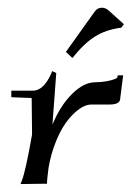

<svg xmlns="http://www.w3.org/2000/svg" viewBox="-20 -461 335 488"><path d="M147.5 -329.1 220.7 -431.6Q227.5 -441.4 239.3 -441.4Q247.1 -441.4 254.9 -435.5L294.9 -399.4L288.1 -390.6Q249 -385.7 220.7 -367.7Q192.4 -349.6 164.1 -313.5ZM8.8 -213.9V-230.5H63.5Q90.8 -230.5 110.4 -274.4L112.3 -280.3L123 -275.4L113.3 -144.5Q133.8 -193.4 163.6 -222.7Q193.4 -252 222.7 -252Q237.3 -252 250.5 -254.4Q263.7 -256.8 271 -259.8Q278.3 -262.7 278.3 -264.6L279.3 -269.5H293L285.2 -208Q283.2 -195.3 257.8 -195.3H211.9Q190.4 -195.3 164.6 -169.4Q138.7 -143.6 121.1 -98.6Q109.4 -69.3 103.5 -35.2Q99.6 -3.9 99.6 0V5.9L32.2 6.8L35.2 -1Q44.9 -24.4 61.5 -119.1L60.5 -211.9Z"/></svg>

Font: Kleymisska
Style: Regular
Weight: 500
Italic angle: -8°
Designer: gluk
Foundry: gluk
Version: Version 0.298